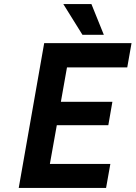

<svg xmlns="http://www.w3.org/2000/svg" viewBox="-20 -923 666 943"><path d="M512 -308 532 -423H279L309 -592H605L626 -711H197L72 0H501L522 -118H225L259 -308ZM490 -752 429 -903H291L385 -752Z"/></svg>

Font: Asimov
Style: NarIt
Weight: 500
Designer: Google
Version: Version 2.000980; 2014